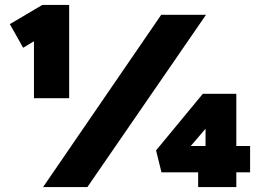

<svg xmlns="http://www.w3.org/2000/svg" viewBox="-20 -760 1078 780"><path d="M118 -361V-666L144 -608L74 -566L20 -662L152 -740H261V-361H190Q175 -361 157.5 -361Q140 -361 118 -361ZM155 0 635 -700H817L335 0ZM924 -167H996V-60H924ZM726 -133 710 -167H877L815 -121V-282L844 -271ZM940 0H785V-103L850 -60H636L614 -149L804 -379H940Z"/></svg>

Font: Lexend Mega Black
Style: Regular
Weight: 900
Version: Version 1.007